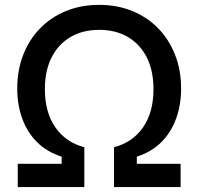

<svg xmlns="http://www.w3.org/2000/svg" viewBox="-20 -757 803 777"><path d="M51.8 0V-94.2H229.5V-123Q169.9 -142.1 130.1 -181.6Q90.3 -221.2 70.1 -276.9Q49.8 -332.5 49.8 -398.9Q49.8 -473.1 74 -535.2Q98.1 -597.2 142.6 -642.6Q187 -688 247.6 -712.6Q308.1 -737.3 381.3 -737.3Q454.1 -737.3 514.9 -712.6Q575.7 -688 619.9 -642.6Q664.1 -597.2 688.5 -535.2Q712.9 -473.1 712.9 -398.9Q712.9 -332.5 692.6 -276.9Q672.4 -221.2 632.6 -181.6Q592.8 -142.1 533.7 -123V-94.2H710.9V0H441.4V-161.1Q517.1 -181.2 559.1 -241.9Q601.1 -302.7 601.1 -396Q601.1 -471.2 574 -524.7Q546.9 -578.1 497.6 -607.2Q448.2 -636.2 381.8 -636.2Q314.9 -636.2 265.4 -607.2Q215.8 -578.1 188.7 -524.4Q161.6 -470.7 161.6 -396Q161.6 -303.2 203.6 -242.2Q245.6 -181.2 321.3 -161.1V0Z"/></svg>

Font: Inter 20pt Medium
Style: Regular
Weight: 500
Version: Version 4.001;git-66647c0bb